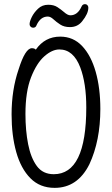

<svg xmlns="http://www.w3.org/2000/svg" viewBox="-20 -890 540 928"><path d="M244 18Q173 18 127 -28.5Q81 -75 58.5 -155Q36 -235 36 -337Q36 -456 70 -555Q102 -657 134 -657Q147 -657 153 -650Q197 -713 271 -713Q334 -713 377 -667.5Q420 -622 442.5 -543Q465 -464 465 -363Q465 -210 412 -96Q355 18 244 18ZM240 -48Q397 -48 397 -371Q397 -487 368 -564Q335 -651 267 -651Q232 -651 194.5 -618Q157 -585 130 -516Q103 -447 103 -339Q103 -259 116 -193Q129 -127 158 -87.5Q187 -48 240 -48ZM140 -756Q133 -756 128 -761Q123 -766 123 -773Q123 -786 133.5 -807.5Q144 -829 164 -848Q184 -867 213 -867Q240 -867 257.5 -855.5Q275 -844 289 -832Q307 -816 320 -816Q355 -816 374 -858Q379 -870 391 -870Q398 -870 402.5 -865Q407 -860 407 -853Q407 -824 377 -787Q355 -759 318 -759Q290 -759 271 -771.5Q252 -784 238 -797Q224 -810 211 -810Q176 -810 157 -769Q153 -756 140 -756Z"/></svg>

Font: LXGW WenKai Mono Lite
Style: Regular
Weight: 400
Monospace: yes
Designer: LXGW / Fontworks Inc.
Foundry: LXGW / Fontworks Inc.
Version: Version 1.520; June 14, 2025